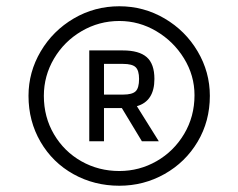

<svg xmlns="http://www.w3.org/2000/svg" viewBox="-20 -789 761 613"><path d="M650 -483Q650 -402 611 -336.5Q572 -271 505.5 -233.5Q439 -196 361 -196Q281 -196 214.5 -233Q148 -270 109.5 -336Q71 -402 71 -483Q71 -559 110 -625Q149 -691 215.5 -730Q282 -769 361 -769Q439 -769 505.5 -730Q572 -691 611 -625Q650 -559 650 -483ZM601 -485Q601 -548 567.5 -602.5Q534 -657 479 -689.5Q424 -722 361 -722Q296 -722 240.5 -689.5Q185 -657 152.5 -602Q120 -547 120 -483Q120 -415 152.5 -360Q185 -305 240 -274Q295 -243 361 -243Q425 -243 480 -274.5Q535 -306 568 -361.5Q601 -417 601 -485ZM417 -450 487 -338H433L369 -444H312V-338H265V-628H372Q424 -628 448.5 -606.5Q473 -585 473 -537Q473 -466 417 -450ZM312 -487H373Q402 -487 413 -497.5Q424 -508 424 -537Q424 -564 413 -574.5Q402 -585 373 -585H312Z"/></svg>

Font: Biryani ExtraLight
Style: Regular
Weight: 275
Designer: Dan Reynolds and Mathieu Reguer
Foundry: Dan Reynolds and Mathieu Reguer
Version: Version 1.004; ttfautohint (v1.1) -l 5 -r 5 -G 72 -x 0 -D la